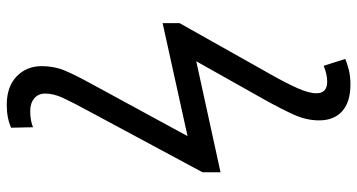

<svg xmlns="http://www.w3.org/2000/svg" viewBox="-261 -544 1042 560"><g transform="rotate(90 260.0 -264.0)"><path d="M285.6 237.3Q232.9 237.3 202.9 208.5Q172.9 179.7 172.9 135.3Q172.9 99.1 185.5 68.8Q198.2 38.6 221.7 -4.4L377 -290L47.4 -217.3V-266.6L197.3 -533.2Q222.2 -577.1 237.1 -610.4Q252 -643.6 252 -666Q252 -697.3 218.3 -697.3Q196.3 -697.3 171.9 -687L151.9 -750Q164.6 -755.4 183.3 -760.3Q202.1 -765.1 226.6 -765.1Q277.3 -765.1 304.2 -741.2Q331.1 -717.3 331.1 -673.8Q331.1 -637.7 315.4 -602.3Q299.8 -566.9 270.5 -514.2L158.7 -315.4L482.4 -386.2V-333.5L307.1 -7.3Q277.3 47.4 265.1 74.2Q252.9 101.1 252.9 125.5Q252.9 145.5 267.1 157.2Q281.2 168.9 304.2 168.9Q318.8 168.9 331.1 166.5Q343.3 164.1 351.1 160.6L352.5 224.6Q324.7 237.3 285.6 237.3Z"/></g></svg>

Font: Open Sans
Style: Italic
Weight: 400
Italic angle: -12°
Designer: Monotype Design Team
Foundry: Monotype Imaging Inc.
Version: Version 3.000; ttfautohint (v1.8.4)